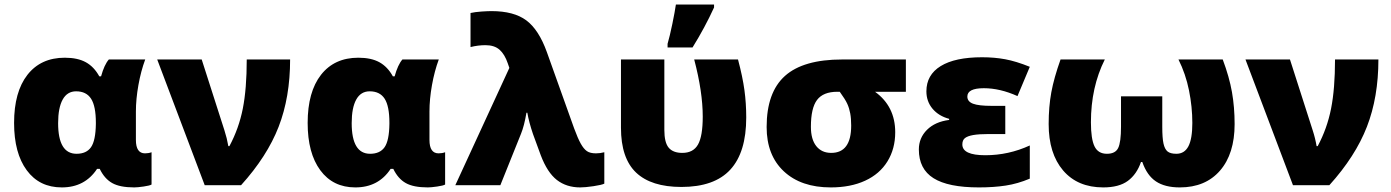

<svg xmlns="http://www.w3.org/2000/svg" viewBox="-20 -815 6122 845"><path d="M252 9.8Q153.3 9.8 97.7 -65.7Q42 -141.1 42 -273.9Q42 -410.6 100.8 -485.8Q159.7 -561 265.1 -561Q321.8 -561 357.9 -541Q394 -521 417 -479H424.8Q439 -530.3 459 -553.2H619.1Q600.1 -502 589.1 -440.4Q578.1 -378.9 578.1 -324.2V-199.2Q578.1 -140.1 618.2 -140.1Q633.8 -140.1 647 -145V-2.9Q639.2 2 612.1 5.9Q585 9.8 570.8 9.8Q507.8 9.8 473.9 -9.3Q439.9 -28.3 418.9 -71.8H407.2Q353.5 9.8 252 9.8ZM316.9 -138.2Q360.4 -138.2 380.6 -167.2Q400.9 -196.3 401.9 -270V-274.9Q401.9 -347.7 380.9 -380.4Q359.9 -413.1 314.9 -413.1Q275.9 -413.1 255.9 -377Q235.8 -340.8 235.8 -272.9Q235.8 -138.2 316.9 -138.2Z M671.9 -553.2H867.7L967.8 -241.2Q979 -206.5 984.9 -171.9H989.7Q1031.2 -249.5 1048.6 -336.9Q1065.9 -424.3 1065.9 -553.2H1256.8Q1256.8 -387.2 1206.3 -257.1Q1155.8 -127 1041 0H880.9Z M1543.9 9.8Q1445.3 9.8 1389.6 -65.7Q1334 -141.1 1334 -273.9Q1334 -410.6 1392.8 -485.8Q1451.7 -561 1557.1 -561Q1613.8 -561 1649.9 -541Q1686 -521 1709 -479H1716.8Q1731 -530.3 1751 -553.2H1911.1Q1892.1 -502 1881.1 -440.4Q1870.1 -378.9 1870.1 -324.2V-199.2Q1870.1 -140.1 1910.2 -140.1Q1925.8 -140.1 1939 -145V-2.9Q1931.2 2 1904.1 5.9Q1877 9.8 1862.8 9.8Q1799.8 9.8 1765.9 -9.3Q1731.9 -28.3 1710.9 -71.8H1699.2Q1645.5 9.8 1543.9 9.8ZM1608.9 -138.2Q1652.3 -138.2 1672.6 -167.2Q1692.9 -196.3 1693.8 -270V-274.9Q1693.8 -347.7 1672.9 -380.4Q1651.9 -413.1 1606.9 -413.1Q1567.9 -413.1 1547.9 -377Q1527.8 -340.8 1527.8 -272.9Q1527.8 -138.2 1608.9 -138.2Z M1983.9 0 2221.7 -516.1 2214.8 -536.1Q2201.2 -576.2 2178.5 -596.2Q2155.8 -616.2 2116.7 -616.2Q2084 -616.2 2050.8 -607.9V-757.8Q2070.3 -762.2 2098.6 -764.2Q2127 -766.1 2143.1 -766.1Q2241.7 -766.1 2296.4 -725.3Q2351.1 -684.6 2386.7 -585.9L2506.8 -250Q2522.9 -206.1 2535.9 -182.9Q2548.8 -159.7 2563 -149.9Q2577.1 -140.1 2603 -140.1Q2621.1 -140.1 2639.6 -145V-6.8Q2628.4 -1 2592 4.4Q2555.7 9.8 2533.7 9.8Q2473.1 9.8 2430.9 -22.9Q2388.7 -55.7 2359.9 -131.8L2325.7 -225.1Q2308.1 -276.9 2300.8 -318.8H2296.9Q2287.1 -260.7 2272.9 -226.1L2182.1 0Z M2979 7.8Q2846.2 7.8 2779.5 -55.4Q2712.9 -118.7 2712.9 -252.9V-553.2H2903.8V-243.2Q2903.8 -187.5 2923.1 -164.8Q2942.4 -142.1 2982.9 -142.1Q3031.2 -142.1 3052 -179Q3072.8 -215.8 3072.8 -301.8Q3072.8 -410.6 3035.2 -553.2H3228Q3248.5 -476.1 3256.3 -418.2Q3264.2 -360.4 3264.2 -297.9Q3264.2 -144.5 3194.1 -68.4Q3124 7.8 2979 7.8ZM2918 -622.1Q2927.7 -655.3 2939 -709.7Q2950.2 -764.2 2954.6 -794.9H3122.6V-782.2Q3082.5 -694.3 3027.8 -606H2918Z M3636.2 9.8Q3505.4 9.8 3429.7 -61Q3354 -131.8 3354 -255.9Q3354 -408.7 3434.8 -481Q3515.6 -553.2 3686 -553.2H3966.8V-411.1H3831.1Q3919.9 -346.7 3919.9 -232.9Q3919.9 -160.2 3885.7 -104.7Q3851.6 -49.3 3787.6 -19.8Q3723.6 9.8 3636.2 9.8ZM3548.8 -256.8Q3548.8 -201.7 3572.5 -171.9Q3596.2 -142.1 3638.2 -142.1Q3726.1 -142.1 3726.1 -262.2Q3726.1 -293.5 3721.9 -315.9Q3717.8 -338.4 3709 -357.9Q3700.2 -377.4 3675.8 -411.1H3665Q3603 -411.1 3575.9 -375.2Q3548.8 -339.4 3548.8 -256.8Z M4404.3 -349.1V-225.1H4332Q4288.1 -225.1 4263.2 -220.7Q4238.3 -216.3 4226.8 -207.3Q4215.3 -198.2 4215.3 -179.2Q4215.3 -131.8 4316.4 -131.8Q4418.5 -131.8 4512.2 -174.8V-28.8Q4459 -6.3 4406.2 1.7Q4353.5 9.8 4288.1 9.8Q4152.8 9.8 4088.4 -30.8Q4023.9 -71.3 4023.9 -157.2Q4023.9 -208 4059.8 -243.7Q4095.7 -279.3 4157.2 -287.1V-292Q4111.3 -304.2 4084.2 -336.4Q4057.1 -368.7 4057.1 -413.1Q4057.1 -485.4 4120.1 -524.2Q4183.1 -563 4302.2 -563Q4356.4 -563 4404.1 -554.2Q4451.7 -545.4 4512.2 -521L4458 -392.1Q4380.9 -426.8 4310.1 -426.8Q4237.3 -426.8 4237.3 -390.1Q4237.3 -368.2 4262.2 -358.6Q4287.1 -349.1 4344.2 -349.1Z M5172.4 9.8Q5106.9 9.8 5067.4 -16.6Q5027.8 -43 5007.3 -102.1H5001.5Q4982.9 -47.9 4943.8 -19Q4904.8 9.8 4835.4 9.8Q4722.7 9.8 4658.9 -64.7Q4595.2 -139.2 4595.2 -269Q4595.2 -345.2 4606.9 -408.9Q4618.7 -472.7 4647.5 -553.2H4842.3Q4781.2 -431.2 4781.2 -276.9Q4781.2 -203.1 4797.1 -170.7Q4813 -138.2 4851.6 -138.2Q4888.7 -138.2 4901.1 -163.6Q4913.6 -189 4913.6 -256.8V-391.1H5095.2V-256.8Q5095.2 -207.5 5100.6 -183.1Q5106 -158.7 5118.4 -148.4Q5130.9 -138.2 5157.2 -138.2Q5192.9 -138.2 5210.2 -171.1Q5227.5 -204.1 5227.5 -273.9Q5227.5 -344.2 5212.9 -417Q5198.2 -489.7 5166.5 -553.2H5361.3Q5390.1 -476.6 5401.9 -409.9Q5413.6 -343.3 5413.6 -269Q5413.6 -138.2 5349.4 -64.2Q5285.2 9.8 5172.4 9.8Z M5461.4 -553.2H5657.2L5757.3 -241.2Q5768.6 -206.5 5774.4 -171.9H5779.3Q5820.8 -249.5 5838.1 -336.9Q5855.5 -424.3 5855.5 -553.2H6046.4Q6046.4 -387.2 5995.8 -257.1Q5945.3 -127 5830.6 0H5670.4Z"/></svg>

Font: OpenSansExtrabold
Style: Regular
Weight: 800
Foundry: Ascender Corporation
Version: Version 1.10